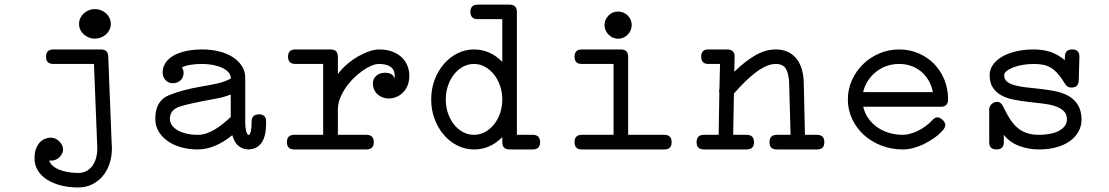

<svg xmlns="http://www.w3.org/2000/svg" viewBox="-20 -638 4856 841"><path d="M396 -598.1Q410.2 -598.1 422.9 -593Q435.5 -587.9 445.1 -579.1Q454.6 -570.3 460 -558.6Q465.3 -546.9 465.3 -533.7Q465.3 -519.5 459.5 -507.6Q453.6 -495.6 444.1 -487.1Q434.6 -478.5 421.9 -473.6Q409.2 -468.8 396 -468.8Q381.3 -468.8 368.7 -473.9Q356 -479 346.4 -487.8Q336.9 -496.6 331.5 -508.3Q326.2 -520 326.2 -533.7Q326.2 -546.4 331.5 -558.1Q336.9 -569.8 346.2 -578.6Q355.5 -587.4 368.2 -592.8Q380.9 -598.1 396 -598.1ZM213.4 -357.9Q181.6 -357.9 181.6 -389.6Q181.6 -421.4 213.4 -421.4H421.9Q454.1 -421.4 454.1 -389.6L468.8 -18.1Q470.2 -2 470.2 11.2Q470.2 49.3 459.2 80.8Q448.2 112.3 428.5 135Q408.7 157.7 381.6 170.4Q354.5 183.1 322.8 183.1Q280.3 183.1 245.1 173.8Q210 164.6 184.6 147.9Q159.2 131.3 145.3 107.9Q131.3 84.5 131.3 56.6Q131.3 27.3 139.4 9.3Q147.5 -8.8 158.9 -18.6Q170.4 -28.3 182.4 -31.7Q194.3 -35.2 202.1 -35.2Q212.4 -35.2 222.2 -30.8Q231.9 -26.4 239.3 -19.3Q246.6 -12.2 251.2 -3.2Q255.9 5.9 255.9 15.6V21.5Q252.9 40.5 237.8 52.7V53.2Q223.1 64.9 206.1 65.4Q197.8 65.4 195.8 64Q198.2 76.7 209.5 86.9Q220.7 97.2 237.8 104.5Q254.9 111.8 276.9 115.7Q298.8 119.6 322.8 119.6Q341.3 119.6 356.7 112.1Q372.1 104.5 383.1 90.6Q394 76.7 400.1 56.4Q406.2 36.1 406.2 11.2Q406.2 7.3 406 1.7Q405.8 -3.9 405.3 -11.7L391.6 -357.9Z M776.9 -342.8Q784.2 -331.5 784.2 -319.8Q784.2 -298.3 770.5 -285.9Q756.8 -273.4 736.3 -273.4Q717.8 -273.4 705.1 -287.1Q692.4 -300.8 692.4 -320.8Q692.4 -344.2 705.1 -363Q717.8 -381.8 740.7 -394.8Q763.7 -407.7 795.7 -414.6Q827.6 -421.4 865.7 -421.4Q906.7 -421.4 941.4 -412.4Q976.1 -403.3 1001 -387Q1025.9 -370.6 1040 -347.7Q1054.2 -324.7 1054.2 -297.4V-99.6Q1054.2 -89.8 1055.2 -80.6Q1056.2 -71.3 1058.1 -64Q1060.1 -56.6 1062.7 -52Q1065.4 -47.4 1069.3 -47.4Q1070.3 -47.4 1070.3 -46.9Q1075.7 -48.8 1078.9 -64Q1082 -79.1 1082 -98.1V-105Q1082 -137.2 1115.2 -137.2Q1129.4 -137.2 1137.5 -129.6Q1145.5 -122.1 1145.5 -106.4V-98.1Q1145.5 -39.6 1125.2 -12Q1105 15.6 1068.4 16.6H1069.3Q1043.9 16.6 1025.1 1.5Q1006.3 -13.7 997.6 -45.9Q920.4 16.6 846.2 16.6Q806.6 16.6 772.5 6.8Q738.3 -2.9 713.4 -20.8Q688.5 -38.6 674.3 -63.2Q660.2 -87.9 660.2 -117.7Q660.2 -197.3 720.7 -221.2Q780.3 -245.1 858.4 -258.3Q894 -264.2 929.2 -271.7Q964.4 -279.3 990.7 -293.9V-297.4Q990.7 -310.5 980.5 -321.8Q970.2 -333 952.9 -341.1Q935.5 -349.1 912.8 -353.5Q890.1 -357.9 865.7 -357.9Q835.9 -357.9 813.2 -354Q790.5 -350.1 776.9 -342.8ZM990.7 -125.5V-224.1Q962.4 -212.9 931.2 -206.8Q899.9 -200.7 869.1 -195.3Q840.8 -189.9 815.7 -184.1Q790.5 -178.2 768.1 -171.4Q724.1 -157.2 724.1 -117.7Q724.1 -102.1 733.4 -89.1Q742.7 -76.2 759 -66.9Q775.4 -57.6 797.9 -52.5Q820.3 -47.4 846.2 -47.4Q865.2 -47.4 883.5 -53.5Q901.9 -59.6 919.7 -70.1Q937.5 -80.6 955.1 -94.7Q972.7 -108.9 990.7 -125.5ZM1069.3 -46.9H1070.3Z M1273.9 -357.9Q1241.7 -357.9 1241.7 -389.6Q1241.7 -421.4 1273.9 -421.4H1427.7Q1460 -421.4 1460 -389.6V-314Q1478 -337.9 1501.5 -357.7Q1524.9 -377.4 1549.8 -391.6Q1574.7 -405.8 1598.4 -413.6Q1622.1 -421.4 1640.1 -421.4Q1674.8 -421.4 1700 -411.4Q1725.1 -401.4 1741.2 -385.3Q1757.3 -369.1 1765.1 -348.6Q1772.9 -328.1 1772.9 -307.1Q1772.9 -282.7 1765.4 -263.9Q1757.8 -245.1 1744.9 -232.4Q1731.9 -219.7 1715.6 -213.1Q1699.2 -206.5 1681.6 -206.5Q1668.5 -206.5 1656.2 -211.2Q1644 -215.8 1634.5 -224.1Q1625 -232.4 1619.1 -244.6Q1613.3 -256.8 1613.3 -272.5Q1613.3 -293.5 1628.4 -306.4Q1643.6 -319.3 1665.5 -319.3Q1682.1 -319.3 1692.9 -314Q1703.6 -308.6 1707.5 -294.4Q1709 -300.8 1709 -306.2Q1709 -332 1691.2 -345Q1673.3 -357.9 1640.1 -357.9Q1625 -357.9 1606 -349.9Q1586.9 -341.8 1566.9 -327.4Q1546.9 -313 1527.6 -293.9Q1508.3 -274.9 1493.4 -252.7Q1478.5 -230.5 1469.2 -206.5Q1460 -182.6 1460 -158.7V-47.4H1585Q1617.2 -47.4 1617.2 -15.1Q1617.2 16.6 1585 16.6H1268.6Q1236.8 16.6 1236.8 -15.1Q1236.8 -47.4 1268.6 -47.4H1395.5V-357.9Z M2072.8 -554.2Q2040.5 -554.2 2040.5 -585.9Q2040.5 -617.7 2072.8 -617.7H2211.9Q2244.1 -617.7 2244.1 -585.9V-47.4H2313.5Q2345.7 -47.4 2345.7 -15.1Q2345.7 16.6 2313.5 16.6H2218.8Q2217.8 16.6 2217 16.4Q2216.3 16.1 2215.3 16.1Q2214.8 16.6 2211.9 16.6Q2180.2 16.6 2180.2 -15.1V-37.6Q2127.4 16.6 2056.2 16.6Q2018.1 16.6 1984.1 -0.2Q1950.2 -17.1 1924.6 -46.6Q1898.9 -76.2 1883.8 -116.2Q1868.7 -156.2 1868.7 -202.6Q1868.7 -247.6 1883.3 -287.4Q1897.9 -327.1 1923.6 -356.9Q1949.2 -386.7 1983.2 -404.1Q2017.1 -421.4 2056.2 -421.4Q2126.5 -421.4 2180.2 -367.2V-554.2ZM2056.2 -357.9Q2030.3 -357.9 2007.6 -345.5Q1984.9 -333 1968.3 -311.8Q1951.7 -290.5 1942.1 -262.2Q1932.6 -233.9 1932.6 -202.6Q1932.6 -170.4 1942.1 -142.3Q1951.7 -114.3 1968.5 -93Q1985.4 -71.8 2007.8 -59.6Q2030.3 -47.4 2056.2 -47.4Q2082 -47.4 2104.7 -59.8Q2127.4 -72.3 2144.3 -93.5Q2161.1 -114.7 2170.7 -142.8Q2180.2 -170.9 2180.2 -202.6Q2180.2 -233.9 2170.4 -262.2Q2160.6 -290.5 2143.8 -311.8Q2127 -333 2104.2 -345.5Q2081.5 -357.9 2056.2 -357.9Z M2687.5 -587.4Q2700.2 -587.4 2711.2 -582.5Q2722.2 -577.6 2730.2 -569.6Q2738.3 -561.5 2742.7 -550.8Q2747.1 -540 2747.1 -528.3Q2747.1 -516.1 2742.2 -505.1Q2737.3 -494.1 2729.2 -486.1Q2721.2 -478 2710.4 -473.1Q2699.7 -468.3 2687.5 -468.3Q2675.3 -468.3 2664.6 -473.1Q2653.8 -478 2645.8 -486.1Q2637.7 -494.1 2632.8 -505.1Q2627.9 -516.1 2627.9 -528.3Q2627.9 -552.2 2645.5 -569.8V-570.3Q2662.6 -587.4 2687.5 -587.4ZM2890.1 -47.4Q2921.9 -47.4 2921.9 -15.1Q2921.9 16.6 2890.1 16.6H2528.3Q2496.6 16.6 2496.6 -15.1Q2496.6 -47.4 2528.3 -47.4H2667.5V-357.9H2528.3Q2496.6 -357.9 2496.6 -389.6Q2496.6 -421.4 2528.3 -421.4H2699.7Q2731.4 -421.4 2731.4 -389.6V-47.4Z M3082.5 -357.9Q3051.3 -357.9 3051.3 -389.6Q3051.3 -421.4 3082.5 -421.4H3165.5Q3181.2 -421.4 3189.7 -413.3Q3198.2 -405.3 3197.8 -389.6L3196.3 -323.7Q3222.7 -349.1 3246.3 -367.4Q3270 -385.7 3292 -397.7Q3314 -409.7 3335 -415.5Q3356 -421.4 3377.9 -421.4Q3433.6 -421.4 3465.8 -384.5Q3498 -347.7 3500.5 -279.3L3505.9 -47.4H3559.1Q3590.8 -47.4 3590.8 -15.1Q3590.8 16.6 3559.1 16.6H3382.3Q3350.6 16.6 3350.6 -15.1Q3350.6 -47.4 3382.3 -47.4H3442.9L3436.5 -277.8Q3434.1 -318.4 3421.4 -338.1Q3408.7 -357.9 3377.9 -357.9Q3357.4 -357.9 3335.2 -347.9Q3313 -337.9 3290 -320.6Q3267.1 -303.2 3242.9 -279.5Q3218.8 -255.9 3194.8 -228.5L3191.4 -47.4H3250.5Q3282.7 -47.4 3282.7 -15.1Q3282.7 16.6 3250.5 16.6H3063Q3031.2 16.6 3031.2 -15.1Q3031.2 -47.4 3063 -47.4H3127.9L3130.9 -230Q3129.9 -232.4 3129.9 -234.6Q3129.9 -236.8 3129.9 -239.3Q3129.9 -244.1 3131.3 -249.5L3133.8 -357.9Z M4064 -111.8Q4074.7 -124 4085.9 -124Q4091.3 -124 4097.4 -120.8Q4103.5 -117.7 4108.6 -113Q4113.8 -108.4 4117.2 -102.5Q4120.6 -96.7 4120.6 -90.8Q4120.6 -80.1 4110.4 -67.9Q4100.1 -55.7 4085.4 -43.9Q4070.8 -32.2 4054.7 -22.5Q4038.6 -12.7 4026.9 -6.8Q3977.1 16.6 3935.1 16.6Q3884.3 16.6 3840.3 -0.5Q3796.4 -17.6 3763.9 -47.1Q3731.4 -76.7 3712.6 -116.7Q3693.8 -156.7 3693.8 -202.6Q3693.8 -247.1 3711.7 -286.9Q3729.5 -326.7 3760.3 -356.7Q3791 -386.7 3832 -404.1Q3873 -421.4 3919.4 -421.4Q3964.4 -421.4 4003.4 -404.5Q4042.5 -387.7 4071.3 -358.4Q4100.1 -329.1 4116.5 -289.1Q4132.8 -249 4132.8 -202.6Q4132.8 -170.4 4101.1 -170.4H3761.2Q3767.6 -142.1 3783.7 -119.4Q3799.8 -96.7 3822.8 -80.6Q3845.7 -64.5 3874.5 -55.9Q3903.3 -47.4 3935.1 -47.4Q3949.2 -47.4 3965.8 -51.8Q3982.4 -56.2 3999.3 -64.2Q4016.1 -72.3 4032.7 -84.2Q4049.3 -96.2 4064 -111.8ZM3804.2 -312Q3771 -278.8 3760.7 -234.4H4066.4Q4060.5 -263.2 4047.1 -286.1Q4033.7 -309.1 4014.2 -325Q3994.6 -340.8 3970.5 -349.4Q3946.3 -357.9 3919.4 -357.9Q3851.6 -357.9 3804.2 -312Z M4644.5 -390.6Q4645 -406.7 4653.1 -414.1Q4661.1 -421.4 4677.7 -421.4Q4692.9 -421.4 4700.4 -413.3Q4708 -405.3 4708 -391.1V-388.7L4705.1 -285.2Q4704.1 -269 4696 -261.7Q4688 -254.4 4672.4 -254.4Q4662.6 -254.4 4656.2 -258.8Q4649.9 -263.2 4645 -271Q4628.9 -297.4 4614.3 -314.2Q4599.6 -331.1 4583.7 -340.8Q4567.9 -350.6 4549.6 -354.2Q4531.2 -357.9 4507.8 -357.9Q4482.9 -357.9 4459.7 -353.8Q4436.5 -349.6 4418.5 -342.8Q4400.4 -335.9 4389.4 -327.1Q4378.4 -318.4 4378.4 -308.6Q4378.4 -290 4391.8 -279.8Q4405.3 -269.5 4427.5 -263.7Q4449.7 -257.8 4478.3 -254.9Q4506.8 -252 4536.9 -248.5Q4566.9 -245.1 4596.2 -239.7Q4625.5 -234.4 4648.9 -223.6Q4717.3 -191.9 4717.3 -114.7Q4717.3 -85 4703.6 -60.8Q4689.9 -36.6 4665.3 -19.3Q4640.6 -2 4606.4 7.3Q4572.3 16.6 4531.2 16.6Q4483.9 16.6 4442.9 0.7Q4401.9 -15.1 4377 -47.4V-15.1Q4377 16.6 4344.7 16.6Q4313 16.6 4313 -15.1V-158.7Q4313 -171.9 4323.2 -181.9Q4333.5 -191.9 4348.1 -191.9Q4363.8 -191.9 4373.5 -172.4Q4387.2 -143.6 4401.4 -120.6Q4415.5 -97.7 4433.3 -81.3Q4451.2 -64.9 4474.9 -56.2Q4498.5 -47.4 4531.2 -47.4Q4557.1 -47.4 4579.6 -51.8Q4602.1 -56.2 4618.4 -64.9Q4634.8 -73.7 4644 -86.2Q4653.3 -98.6 4653.3 -114.7Q4653.3 -138.7 4638.7 -152.3Q4624 -166 4600.3 -173.6Q4576.7 -181.2 4546.1 -184.6Q4515.6 -188 4484.1 -191.7Q4452.6 -195.3 4422.1 -201.2Q4391.6 -207 4367.9 -219.5Q4344.2 -231.9 4329.6 -253.2Q4314.9 -274.4 4314.9 -308.6Q4314.9 -333.5 4329.3 -354.2Q4343.8 -375 4369.6 -389.9Q4395.5 -404.8 4430.7 -413.1Q4465.8 -421.4 4507.8 -421.4Q4550.8 -421.4 4583.5 -409.7Q4616.2 -397.9 4644 -374.5Z"/></svg>

Font: Erica Type
Style: Regular
Weight: 400
Designer: Peter Wiegel
Foundry: Peter Wiegel
Version: Version 1.000 2010 initial release